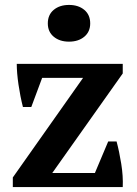

<svg xmlns="http://www.w3.org/2000/svg" viewBox="-20 -759 556 779"><path d="M32 0ZM453 -185Q464 -144 472 -94Q480 -44 478 0H32V-39L317 -443H151L107 -325H73Q62 -368 55 -416Q48 -464 48 -500H478V-461L192 -57H365L419 -185ZM174 -664Q174 -699 198 -719Q222 -739 260 -739Q298 -739 322 -719Q346 -699 346 -664Q346 -630 322 -610Q298 -590 260 -590Q222 -590 198 -610Q174 -630 174 -664Z"/></svg>

Font: PT Serif
Style: Bold
Weight: 700
Designer: A.Korolkova, O.Umpeleva, V.Yefimov
Foundry: ParaType Ltd
Version: Version 1.000W OFL; ttfautohint (v1.6)